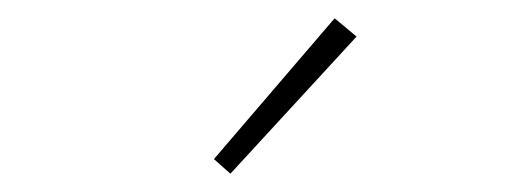

<svg xmlns="http://www.w3.org/2000/svg" viewBox="-20 -764 572 210"><path d="M232 -574 214 -590 346 -744 370 -724Z"/></svg>

Font: Assistant ExtraLight
Style: Regular
Weight: 200
Designer: Hebrew By Ben Nathan, Latin by Paul Hunt
Version: Version 3.000